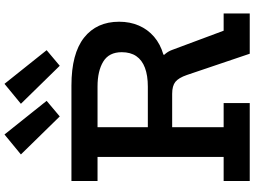

<svg xmlns="http://www.w3.org/2000/svg" viewBox="-152 -926 1078 813"><g transform="rotate(-90 386.5 -519.0)"><path d="M438.5 -1038.5 581 -860 515 -804.5 354 -969ZM224 -1038.5 366.5 -860 300.5 -804.5 139.5 -969ZM476.5 -407Q511 -400 541 -379.5Q571 -359 582 -329L663.5 -110.5H736.5V0H566L476 -266Q464 -301 447 -314.8Q430 -328.5 396.5 -328.5H349.5ZM296.5 -644.5V-755H431.5Q566 -755 633.8 -701.8Q701.5 -648.5 701.5 -553Q701.5 -507 685.2 -469.5Q669 -432 638 -405.2Q607 -378.5 562 -365.5V-348.5L428 -328.5H229.5V-431.5H426.5Q474 -431.5 506.5 -443.8Q539 -456 555.8 -480.5Q572.5 -505 572.5 -542Q572.5 -596 532.8 -620.2Q493 -644.5 427.5 -644.5ZM27 -644.5V-755H356.5V-644.5H255V-110.5H357V0H27V-110.5H129V-644.5Z"/></g></svg>

Font: Hepta Slab ExtraLight SemiBold
Style: Regular
Weight: 600
Version: Version 1.102